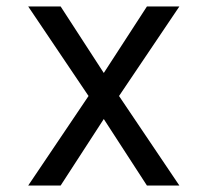

<svg xmlns="http://www.w3.org/2000/svg" viewBox="-20 -572 640 592"><path d="M67 0 253 -276 67 -552H167L300 -347L433 -552H533L347 -276L533 0H433L300 -205L167 0Z"/></svg>

Font: Monocode
Style: Regular
Weight: 400
Designer: Belleve Invis
Foundry: Belleve Invis
Version: Version 16.1.0; ttfautohint (v1.8.4)